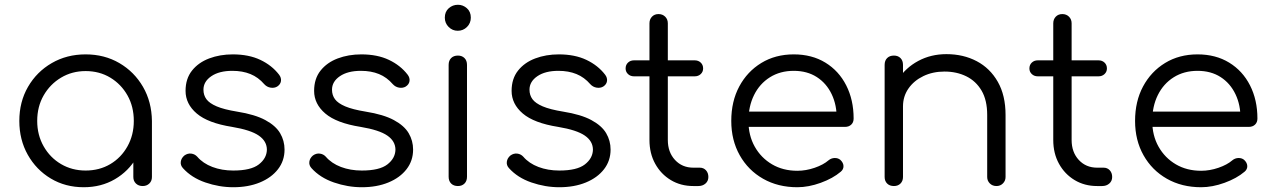

<svg xmlns="http://www.w3.org/2000/svg" viewBox="-20 -780 5332 805"><path d="M331 5Q254 5 193 -31.5Q132 -68 96.5 -131Q61 -194 61 -273Q61 -353 97.5 -416Q134 -479 197 -515.5Q260 -552 339 -552Q418 -552 480.5 -515.5Q543 -479 579.5 -416Q616 -353 617 -273L586 -249Q586 -177 552.5 -119.5Q519 -62 461.5 -28.5Q404 5 331 5ZM339 -65Q397 -65 442.5 -92Q488 -119 514.5 -166.5Q541 -214 541 -273Q541 -333 514.5 -380Q488 -427 442.5 -454.5Q397 -482 339 -482Q282 -482 236 -454.5Q190 -427 163 -380Q136 -333 136 -273Q136 -214 163 -166.5Q190 -119 236 -92Q282 -65 339 -65ZM578 0Q561 0 550 -10.5Q539 -21 539 -38V-209L558 -288L617 -273V-38Q617 -21 606 -10.5Q595 0 578 0Z M958 5Q899 5 841 -15Q783 -35 747 -75Q736 -87 738 -102Q740 -117 753 -128Q767 -138 782 -136Q797 -134 807 -123Q831 -95 870.5 -80Q910 -65 958 -65Q1032 -65 1065 -90.5Q1098 -116 1099 -152Q1099 -188 1065 -211.5Q1031 -235 953 -248Q852 -264 805 -304Q758 -344 758 -399Q758 -450 785 -484Q812 -518 857 -535Q902 -552 956 -552Q1023 -552 1071.5 -529Q1120 -506 1150 -467Q1160 -454 1158 -440Q1156 -426 1142 -417Q1130 -410 1114.5 -412.5Q1099 -415 1088 -427Q1063 -456 1030 -469.5Q997 -483 954 -483Q899 -483 866 -460.5Q833 -438 833 -404Q833 -381 845.5 -364Q858 -347 888.5 -334Q919 -321 974 -312Q1049 -300 1092.5 -276.5Q1136 -253 1154.5 -221.5Q1173 -190 1173 -153Q1173 -106 1145.5 -70.5Q1118 -35 1069.5 -15Q1021 5 958 5Z M1497 5Q1438 5 1380 -15Q1322 -35 1286 -75Q1275 -87 1277 -102Q1279 -117 1292 -128Q1306 -138 1321 -136Q1336 -134 1346 -123Q1370 -95 1409.5 -80Q1449 -65 1497 -65Q1571 -65 1604 -90.5Q1637 -116 1638 -152Q1638 -188 1604 -211.5Q1570 -235 1492 -248Q1391 -264 1344 -304Q1297 -344 1297 -399Q1297 -450 1324 -484Q1351 -518 1396 -535Q1441 -552 1495 -552Q1562 -552 1610.5 -529Q1659 -506 1689 -467Q1699 -454 1697 -440Q1695 -426 1681 -417Q1669 -410 1653.5 -412.5Q1638 -415 1627 -427Q1602 -456 1569 -469.5Q1536 -483 1493 -483Q1438 -483 1405 -460.5Q1372 -438 1372 -404Q1372 -381 1384.5 -364Q1397 -347 1427.5 -334Q1458 -321 1513 -312Q1588 -300 1631.5 -276.5Q1675 -253 1693.5 -221.5Q1712 -190 1712 -153Q1712 -106 1684.5 -70.5Q1657 -35 1608.5 -15Q1560 5 1497 5Z M1900 0Q1882 0 1871.5 -10.5Q1861 -21 1861 -39V-508Q1861 -526 1871.5 -536.5Q1882 -547 1900 -547Q1917 -547 1927.5 -536.5Q1938 -526 1938 -508V-39Q1938 -21 1927.5 -10.5Q1917 0 1900 0ZM1899 -651Q1877 -651 1861 -667Q1845 -683 1845 -706Q1845 -731 1861.5 -745.5Q1878 -760 1900 -760Q1921 -760 1937.5 -745.5Q1954 -731 1954 -706Q1954 -683 1938 -667Q1922 -651 1899 -651Z M2325 5Q2266 5 2208 -15Q2150 -35 2114 -75Q2103 -87 2105 -102Q2107 -117 2120 -128Q2134 -138 2149 -136Q2164 -134 2174 -123Q2198 -95 2237.5 -80Q2277 -65 2325 -65Q2399 -65 2432 -90.5Q2465 -116 2466 -152Q2466 -188 2432 -211.5Q2398 -235 2320 -248Q2219 -264 2172 -304Q2125 -344 2125 -399Q2125 -450 2152 -484Q2179 -518 2224 -535Q2269 -552 2323 -552Q2390 -552 2438.5 -529Q2487 -506 2517 -467Q2527 -454 2525 -440Q2523 -426 2509 -417Q2497 -410 2481.5 -412.5Q2466 -415 2455 -427Q2430 -456 2397 -469.5Q2364 -483 2321 -483Q2266 -483 2233 -460.5Q2200 -438 2200 -404Q2200 -381 2212.5 -364Q2225 -347 2255.5 -334Q2286 -321 2341 -312Q2416 -300 2459.5 -276.5Q2503 -253 2521.5 -221.5Q2540 -190 2540 -153Q2540 -106 2512.5 -70.5Q2485 -35 2436.5 -15Q2388 5 2325 5Z M2887 0Q2834 0 2792.5 -25Q2751 -50 2727 -93.5Q2703 -137 2703 -193V-682Q2703 -699 2713.5 -710Q2724 -721 2741 -721Q2758 -721 2769 -710Q2780 -699 2780 -682V-193Q2780 -142 2810 -109.5Q2840 -77 2887 -77H2914Q2930 -77 2940 -66Q2950 -55 2950 -38Q2950 -21 2938 -10.5Q2926 0 2908 0ZM2638 -460Q2623 -460 2613 -469.5Q2603 -479 2603 -493Q2603 -508 2613 -517.5Q2623 -527 2638 -527H2893Q2908 -527 2918 -517.5Q2928 -508 2928 -493Q2928 -479 2918 -469.5Q2908 -460 2893 -460Z M3323 5Q3242 5 3179.5 -30.5Q3117 -66 3081.5 -129Q3046 -192 3046 -273Q3046 -355 3079.5 -417.5Q3113 -480 3172 -516Q3231 -552 3308 -552Q3384 -552 3440.5 -517.5Q3497 -483 3528 -422Q3559 -361 3559 -283Q3559 -267 3549 -257.5Q3539 -248 3523 -248H3098V-312H3531L3488 -281Q3489 -339 3467 -385Q3445 -431 3404.5 -457Q3364 -483 3308 -483Q3251 -483 3208 -456Q3165 -429 3141.5 -381.5Q3118 -334 3118 -273Q3118 -212 3144.5 -165Q3171 -118 3217 -91Q3263 -64 3323 -64Q3359 -64 3395.5 -76.5Q3432 -89 3454 -108Q3465 -117 3479 -117.5Q3493 -118 3503 -110Q3516 -98 3516.5 -84Q3517 -70 3505 -60Q3472 -32 3421 -13.5Q3370 5 3323 5Z M4158 0Q4141 0 4130 -11Q4119 -22 4119 -38V-298Q4119 -360 4095.5 -400Q4072 -440 4031.5 -460Q3991 -480 3940 -480Q3891 -480 3851.5 -461Q3812 -442 3789 -409Q3766 -376 3766 -334H3711Q3713 -397 3745 -446.5Q3777 -496 3830 -524.5Q3883 -553 3948 -553Q4019 -553 4075 -523.5Q4131 -494 4163.5 -437Q4196 -380 4196 -298V-38Q4196 -22 4185 -11Q4174 0 4158 0ZM3728 0Q3710 0 3699.5 -10.5Q3689 -21 3689 -38V-508Q3689 -526 3699.5 -536.5Q3710 -547 3728 -547Q3745 -547 3755.5 -536.5Q3766 -526 3766 -508V-38Q3766 -21 3755.5 -10.5Q3745 0 3728 0Z M4580 0Q4527 0 4485.5 -25Q4444 -50 4420 -93.5Q4396 -137 4396 -193V-682Q4396 -699 4406.5 -710Q4417 -721 4434 -721Q4451 -721 4462 -710Q4473 -699 4473 -682V-193Q4473 -142 4503 -109.5Q4533 -77 4580 -77H4607Q4623 -77 4633 -66Q4643 -55 4643 -38Q4643 -21 4631 -10.5Q4619 0 4601 0ZM4331 -460Q4316 -460 4306 -469.5Q4296 -479 4296 -493Q4296 -508 4306 -517.5Q4316 -527 4331 -527H4586Q4601 -527 4611 -517.5Q4621 -508 4621 -493Q4621 -479 4611 -469.5Q4601 -460 4586 -460Z M5016 5Q4935 5 4872.5 -30.5Q4810 -66 4774.5 -129Q4739 -192 4739 -273Q4739 -355 4772.5 -417.5Q4806 -480 4865 -516Q4924 -552 5001 -552Q5077 -552 5133.5 -517.5Q5190 -483 5221 -422Q5252 -361 5252 -283Q5252 -267 5242 -257.5Q5232 -248 5216 -248H4791V-312H5224L5181 -281Q5182 -339 5160 -385Q5138 -431 5097.5 -457Q5057 -483 5001 -483Q4944 -483 4901 -456Q4858 -429 4834.5 -381.5Q4811 -334 4811 -273Q4811 -212 4837.5 -165Q4864 -118 4910 -91Q4956 -64 5016 -64Q5052 -64 5088.5 -76.5Q5125 -89 5147 -108Q5158 -117 5172 -117.5Q5186 -118 5196 -110Q5209 -98 5209.5 -84Q5210 -70 5198 -60Q5165 -32 5114 -13.5Q5063 5 5016 5Z"/></svg>

Font: Comfortaa
Style: Regular
Weight: 400
Designer: Johan Aakerlund
Foundry: Johan Aakerlund
Version: Version 3.104; ttfautohint (v1.8.1.43-b0c9)